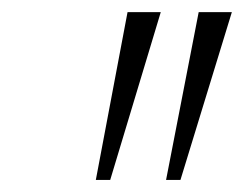

<svg xmlns="http://www.w3.org/2000/svg" viewBox="-20 -860 405 319"><path d="M191.9 -839.8H247.1L163.1 -561H139.2ZM310.1 -839.8H365.2L279.8 -561H255.9Z"/></svg>

Font: Sinkin Sans 200 X Light Italic
Style: Regular
Weight: 200
Italic angle: -112°
Designer: Keith Bates
Foundry: K-Type
Version: Sinkin Sans (version 1.0)  by Keith Bates   •   © 2014   www